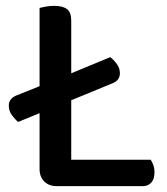

<svg xmlns="http://www.w3.org/2000/svg" viewBox="-20 -634 570 655"><path d="M173 1Q147 1 131 -15Q115 -31 115 -57V-248L42 -218Q32 -226 21 -240.5Q10 -255 10 -274Q10 -297 35 -308L115 -340V-607Q123 -609 136.5 -611.5Q150 -614 165 -614Q194 -614 208.5 -603Q223 -592 223 -564V-384L356 -439Q367 -431 378 -416.5Q389 -402 389 -384Q389 -360 364 -350L223 -292V-89H494Q499 -82 503 -71Q507 -60 507 -46Q507 -23 496 -11Q485 1 467 1H173Z"/></svg>

Font: Baloo Bhai 2 Medium
Style: Regular
Weight: 500
Designer: Supriya Tembe, Noopur Datye and Ek Type
Foundry: Ek Type
Version: Version 1.640;PS 1.000;hotconv 16.6.51;makeotf.lib2.5.65220;